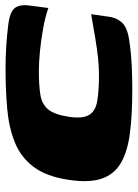

<svg xmlns="http://www.w3.org/2000/svg" viewBox="80 -582 508 709"><g transform="rotate(-90 334.5 -228.0)"><path d="M24 -226Q36 -310 72 -358Q108 -406 163.5 -428Q219 -450 288 -456Q357 -462 433 -462Q478 -462 517.5 -459.5Q557 -457 597 -452Q646 -446 659.5 -427Q673 -408 668 -373L659 -304Q624 -316 582 -323.5Q540 -331 499 -335Q458 -339 426 -339Q374 -339 339 -333.5Q304 -328 284.5 -304.5Q265 -281 257 -227Q250 -177 264 -153.5Q278 -130 315 -123.5Q352 -117 412 -117Q442 -117 474.5 -120.5Q507 -124 546.5 -130.5Q586 -137 636 -146L627 -82Q623 -50 603 -30Q583 -10 530 -4Q490 2 446 4Q402 6 358 6Q266 6 198.5 -2.5Q131 -11 88.5 -35Q46 -59 29.5 -105Q13 -151 24 -226Z"/></g></svg>

Font: Genos Thin Black
Style: Italic
Weight: 900
Italic angle: -8°
Version: Version 1.010